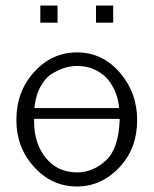

<svg xmlns="http://www.w3.org/2000/svg" viewBox="-20 -676 565 704"><path d="M40 -235.8Q40 -340.8 105.5 -412.4Q170.9 -483.9 262.2 -483.9Q355 -483.9 418.9 -410.4Q482.9 -336.9 482.9 -235.8Q482.9 -130.9 417 -61.5Q351.1 7.8 262.2 7.8Q170.4 7.8 105.2 -63.5Q40 -134.8 40 -235.8ZM105 -232.9Q105 -148.9 148.4 -96.4Q191.9 -43.9 262.2 -43.9Q321.3 -43.9 368.7 -87.9Q416 -131.8 418.9 -240.2H105ZM106 -279.8H417Q413.1 -318.8 398.9 -347.9Q384.8 -377 367.9 -393.1Q351.1 -409.2 330.1 -419.2Q309.1 -429.2 293 -431.6Q276.9 -434.1 262.2 -434.1Q242.2 -434.1 221.7 -428.5Q201.2 -422.9 175 -408.4Q148.9 -394 129.9 -360.8Q110.8 -327.6 106 -279.8ZM127.9 -592.8V-655.8H190.9V-592.8ZM332 -592.8V-655.8H395V-592.8Z"/></svg>

Font: CMU Bright
Style: Roman
Weight: 500
Version: Version 0.7.0